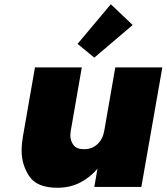

<svg xmlns="http://www.w3.org/2000/svg" viewBox="-20 -882 786 906"><path d="M746 -564 647 0H425L440 -86Q407 -46 359 -21Q311 4 251 4Q154 4 118 -50.5Q82 -105 82 -171Q82 -202 88 -237L145 -564H366L314 -265Q312 -253 312 -243Q312 -218 326.5 -198Q341 -178 377 -178Q414 -178 439.5 -201.5Q465 -225 472 -265L524 -564ZM425 -610 346 -675 503 -862 606 -764Z"/></svg>

Font: Fz Poppins Black
Style: Italic
Weight: 900
Italic angle: -10°
Designer: Ninad Kale (Devanagari), Jonny Pinhorn (Latin)
Foundry: Indian Type Foundry
Version: Vit hóa bi Vntype.Com & FontZin.Com